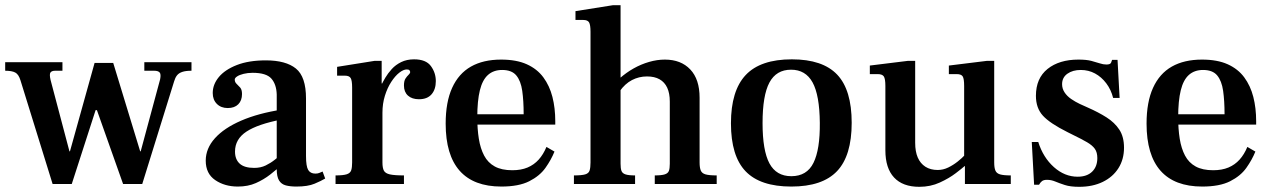

<svg xmlns="http://www.w3.org/2000/svg" viewBox="-20 -710 4915 741"><path d="M183 0 59 -400Q52 -423 39 -430Q26 -437 0 -437V-470H221V-437H193Q180 -437 175 -430.5Q170 -424 175 -402L248 -126H250L345 -467H417L521 -126H523L598 -404Q602 -424 596 -430.5Q590 -437 575 -437H537V-470H719V-437Q697 -437 683.5 -432.5Q670 -428 663 -419Q656 -410 652 -396L529 0H455L354 -285H349L257 0Z M1124 10Q1100 10 1083 5.5Q1066 1 1057 -13.5Q1048 -28 1048 -57V-345Q1047 -384 1027.5 -406.5Q1008 -429 955 -429Q936 -429 920 -425Q904 -421 895 -415Q886 -409 886 -403Q886 -393 893 -386.5Q900 -380 907 -372Q914 -364 914 -347Q914 -322 899.5 -307.5Q885 -293 859 -293Q833 -293 817 -309Q801 -325 801 -351Q801 -384 824.5 -412.5Q848 -441 894 -459Q940 -477 1006 -477Q1083 -477 1122 -445.5Q1161 -414 1161 -330V-108Q1161 -68 1169.5 -54Q1178 -40 1197 -40Q1206 -40 1212 -42.5Q1218 -45 1225 -48L1235 -21Q1220 -12 1194 -1Q1168 10 1124 10ZM898 10Q847 10 810.5 -15Q774 -40 774 -90Q774 -137 809.5 -176.5Q845 -216 911 -244.5Q977 -273 1068 -287V-249Q975 -231 931 -202Q887 -173 887 -125Q887 -95 905 -78.5Q923 -62 961 -62Q986 -62 1005.5 -71.5Q1025 -81 1040.5 -93.5Q1056 -106 1067 -115V-74Q1048 -56 1023 -36.5Q998 -17 967.5 -3.5Q937 10 898 10Z M1275 0V-33Q1305 -33 1318.5 -37.5Q1332 -42 1335.5 -53Q1339 -64 1339 -83V-372Q1339 -399 1333.5 -408.5Q1328 -418 1311 -418H1281V-452L1425 -475H1453V-388H1456V-83Q1456 -62 1461.5 -51.5Q1467 -41 1484.5 -37Q1502 -33 1539 -33V0ZM1451 -272V-380Q1457 -393 1467 -410Q1477 -427 1492 -443.5Q1507 -460 1528.5 -470.5Q1550 -481 1578 -481Q1624 -481 1643 -455Q1662 -429 1662 -397Q1662 -365 1645.5 -346Q1629 -327 1597 -327Q1570 -327 1554.5 -341Q1539 -355 1539 -380Q1539 -398 1545 -407Q1551 -416 1557 -421.5Q1563 -427 1563 -432Q1563 -435 1560.5 -438.5Q1558 -442 1550 -442Q1537 -442 1521 -429.5Q1505 -417 1490 -394Q1475 -371 1465.5 -340.5Q1456 -310 1456 -275Z M1915 10Q1808 10 1754 -51Q1700 -112 1700 -233Q1700 -316 1725 -371Q1750 -426 1797.5 -453Q1845 -480 1914 -480Q1973 -480 2013 -462Q2053 -444 2077 -411.5Q2101 -379 2112 -336Q2123 -293 2123 -242V-229H1785V-269H2001Q2001 -321 1995.5 -359.5Q1990 -398 1972.5 -419Q1955 -440 1918 -440Q1885 -440 1863.5 -421Q1842 -402 1832 -361.5Q1822 -321 1822 -257Q1822 -212 1828 -174.5Q1834 -137 1848.5 -109.5Q1863 -82 1889.5 -67.5Q1916 -53 1957 -53Q1991 -53 2016 -63.5Q2041 -74 2059 -94Q2077 -114 2089 -143L2120 -125Q2107 -93 2085 -62Q2063 -31 2022.5 -10.5Q1982 10 1915 10Z M2507 0V-33Q2533 -33 2545.5 -37Q2558 -41 2561.5 -50.5Q2565 -60 2565 -78V-318Q2565 -350 2555 -371.5Q2545 -393 2525.5 -404Q2506 -415 2477 -415Q2446 -415 2419 -401Q2392 -387 2371 -357V-407Q2397 -430 2425.5 -446Q2454 -462 2485 -471Q2516 -480 2546 -480Q2608 -480 2644 -442Q2680 -404 2680 -333V-83Q2680 -63 2684.5 -52Q2689 -41 2703 -37Q2717 -33 2746 -33V0ZM2195 0V-33Q2225 -33 2238.5 -37Q2252 -41 2255.5 -52Q2259 -63 2259 -83V-587Q2259 -614 2253.5 -623.5Q2248 -633 2231 -633H2201V-667L2346 -690H2375V-78Q2375 -60 2378.5 -50.5Q2382 -41 2394 -37Q2406 -33 2431 -33V0ZM2372 -401V-411H2380V-401Z M3034 10Q2914 10 2857.5 -49Q2801 -108 2801 -234Q2801 -360 2858 -420.5Q2915 -481 3036 -481Q3155 -481 3211 -422Q3267 -363 3267 -236Q3267 -109 3210.5 -49.5Q3154 10 3034 10ZM3034 -30Q3094 -30 3119.5 -81.5Q3145 -133 3144 -236Q3143 -343 3116 -392Q3089 -441 3033 -441Q2976 -441 2949.5 -391.5Q2923 -342 2923 -235Q2923 -129 2949.5 -79.5Q2976 -30 3034 -30Z M3528 11Q3464 11 3430.5 -25Q3397 -61 3397 -130V-378Q3397 -406 3391 -415Q3385 -424 3367 -424H3337V-457L3483 -475H3512V-159Q3512 -125 3522 -102Q3532 -79 3551.5 -66.5Q3571 -54 3599 -54Q3620 -54 3639.5 -63.5Q3659 -73 3676 -86.5Q3693 -100 3704 -112V-70Q3694 -61 3668.5 -41.5Q3643 -22 3607 -5.5Q3571 11 3528 11ZM3704 0V-69H3701V-378Q3701 -406 3695.5 -415Q3690 -424 3672 -424H3642V-457L3788 -475H3817V-83Q3817 -63 3821.5 -52Q3826 -41 3839.5 -37Q3853 -33 3881 -33V0Z M4145 11Q4111 11 4089.5 4Q4068 -3 4052.5 -9.5Q4037 -16 4021 -16Q4008 -16 4001.5 -11Q3995 -6 3990 3H3971L3962 -162H3987Q4006 -102 4047.5 -65Q4089 -28 4139 -28Q4175 -28 4195 -47.5Q4215 -67 4215 -100Q4215 -122 4205.5 -135.5Q4196 -149 4175.5 -161Q4155 -173 4120 -190L4100 -200Q4032 -234 4005 -263.5Q3978 -293 3978 -340Q3978 -408 4023 -444Q4068 -480 4142 -480Q4173 -480 4192 -475Q4211 -470 4224.5 -465.5Q4238 -461 4250 -461Q4265 -461 4268 -468Q4271 -475 4272 -479H4293L4301 -332H4276Q4268 -364 4249.5 -388.5Q4231 -413 4206 -426.5Q4181 -440 4151 -440Q4120 -440 4099.5 -425.5Q4079 -411 4079 -385Q4079 -368 4088.5 -353.5Q4098 -339 4114 -328Q4130 -317 4147 -309L4178 -295Q4219 -277 4250.5 -257Q4282 -237 4300 -209.5Q4318 -182 4318 -140Q4318 -95 4296.5 -61Q4275 -27 4236 -8Q4197 11 4145 11Z M4620 10Q4513 10 4459 -51Q4405 -112 4405 -233Q4405 -316 4430 -371Q4455 -426 4502.5 -453Q4550 -480 4619 -480Q4678 -480 4718 -462Q4758 -444 4782 -411.5Q4806 -379 4817 -336Q4828 -293 4828 -242V-229H4490V-269H4706Q4706 -321 4700.5 -359.5Q4695 -398 4677.5 -419Q4660 -440 4623 -440Q4590 -440 4568.5 -421Q4547 -402 4537 -361.5Q4527 -321 4527 -257Q4527 -212 4533 -174.5Q4539 -137 4553.5 -109.5Q4568 -82 4594.5 -67.5Q4621 -53 4662 -53Q4696 -53 4721 -63.5Q4746 -74 4764 -94Q4782 -114 4794 -143L4825 -125Q4812 -93 4790 -62Q4768 -31 4727.5 -10.5Q4687 10 4620 10Z"/></svg>

Font: Frank Ruhl Libre Medium
Style: Regular
Weight: 500
Designer: Yanek Iontef
Foundry: Fontef
Version: Version 6.004